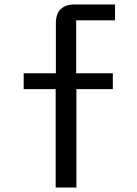

<svg xmlns="http://www.w3.org/2000/svg" viewBox="-20 -695 615 865"><path d="M230.8 150V-293.3H86.7V-365H231.7V-590.8Q231.7 -633.3 253.8 -654.2Q275.8 -675 315.8 -675H498.3V-603.3H323.3V-365H488.3V-293.3H324.2V150Z"/></svg>

Font: Funnel Display
Style: Regular
Weight: 400
Designer: NORD ID, Kristian Moeller
Foundry: Dicotype
Version: Version 1.000